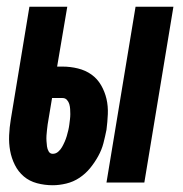

<svg xmlns="http://www.w3.org/2000/svg" viewBox="-20 -540 540 568"><path d="M295 0 381 -520H493L407 0ZM136 8Q112 8 89.5 2Q67 -4 50.5 -18Q34 -32 24 -52Q14 -72 10 -94Q6 -116 7 -139.5Q8 -163 12 -187L67 -520H179L149 -343H165Q188 -343 210.5 -337.5Q233 -332 250.5 -319.5Q268 -307 279 -288Q290 -269 295 -247.5Q300 -226 299 -202.5Q298 -179 295 -156Q291 -136 286 -116.5Q281 -97 270.5 -78Q260 -59 246.5 -42.5Q233 -26 215 -14Q197 -2 176 3Q155 8 136 8ZM136 -85Q145 -85 152 -91Q159 -97 163.5 -105Q168 -113 171.5 -121Q175 -129 177.5 -137.5Q180 -146 182 -154.5Q184 -163 185 -171Q186 -179 187 -187Q188 -195 188 -202.5Q188 -210 187.5 -217.5Q187 -225 185 -232Q183 -239 178 -244.5Q173 -250 165 -250H134L121 -172Q120 -164 119 -155.5Q118 -147 117.5 -139Q117 -131 117.5 -123Q118 -115 119 -107Q120 -99 124 -92Q128 -85 136 -85Z"/></svg>

Font: Iosevka Heavy
Style: Italic
Weight: 900
Italic angle: -9°
Monospace: yes
Designer: Belleve Invis
Foundry: Belleve Invis
Version: Version 32.5.0; ttfautohint (v1.8.4)